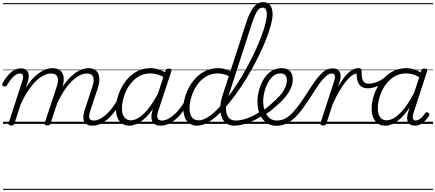

<svg xmlns="http://www.w3.org/2000/svg" viewBox="-28 -1154 4055 1789"><path d="M76 15Q64 15 56.5 10Q49 5 52 -6L178 -394Q191 -433 185.5 -451Q180 -469 157 -469Q137 -469 117.5 -456.5Q98 -444 78 -419.5Q58 -395 36 -359Q30 -351 24 -348.5Q18 -346 7 -350Q-5 -354 -7 -362Q-9 -370 -4 -379Q18 -419 44.5 -450Q71 -481 101.5 -499Q132 -517 166 -517Q189 -517 205 -509.5Q221 -502 230 -487Q239 -472 240 -451Q241 -430 235 -404L213 -337Q245 -388 278 -422.5Q311 -457 343 -478.5Q375 -500 404.5 -509.5Q434 -519 460 -519Q506 -519 533 -497.5Q560 -476 565 -433.5Q570 -391 550 -329L443 -4Q439 6 433 10.5Q427 15 412 15Q400 15 392 10Q384 5 388 -6L499 -341Q513 -381 512.5 -409.5Q512 -438 496.5 -453.5Q481 -469 446 -469Q417 -469 382.5 -453Q348 -437 311.5 -403Q275 -369 237.5 -314Q200 -259 164 -181L107 -4Q104 6 97.5 10.5Q91 15 76 15ZM832 17Q803 17 784 7Q765 -3 756 -22.5Q747 -42 748.5 -69.5Q750 -97 762 -132L831 -341Q845 -381 844.5 -409.5Q844 -438 829 -453.5Q814 -469 780 -469Q751 -469 716.5 -452.5Q682 -436 644.5 -400.5Q607 -365 569.5 -308.5Q532 -252 496 -171H472Q504 -263 544.5 -328.5Q585 -394 629 -436.5Q673 -479 716 -499Q759 -519 795 -519Q839 -519 865.5 -497Q892 -475 897 -433Q902 -391 882 -329L815 -128Q798 -77 804.5 -54Q811 -31 846 -31Q856 -31 859.5 -23.5Q863 -16 861.5 -7Q860 2 852.5 9.5Q845 17 832 17ZM0 605H989V615H0ZM0 -20H989V0H0ZM0 -505H989V-500H0ZM0 -1125H989V-1115H0Z M832 17Q821 17 816.5 9.5Q812 2 813.5 -7Q815 -16 823.5 -23.5Q832 -31 847 -31Q875 -31 906 -47.5Q937 -64 968 -93Q999 -122 1027 -161.5Q1055 -201 1078 -247Q1083 -257 1092 -256.5Q1101 -256 1107.5 -249.5Q1114 -243 1109 -233Q1084 -179 1053 -133Q1022 -87 986 -53.5Q950 -20 911.5 -1.5Q873 17 832 17ZM989 605V615ZM989 -20V0ZM989 -505V-500ZM989 -1125V-1115Z M1178 17Q1139 17 1110.5 -2Q1082 -21 1067 -57Q1052 -93 1052 -141Q1052 -185 1065 -236Q1078 -287 1104 -337Q1130 -387 1169 -428.5Q1208 -470 1260 -494.5Q1312 -519 1377 -519Q1415 -519 1454.5 -505.5Q1494 -492 1525 -469L1513 -425Q1471 -452 1437 -461Q1403 -470 1372 -470Q1320 -470 1278 -449Q1236 -428 1204 -392.5Q1172 -357 1151 -314.5Q1130 -272 1119 -228Q1108 -184 1108 -146Q1108 -111 1117.5 -86Q1127 -61 1145.5 -47Q1164 -33 1192 -33Q1229 -33 1272.5 -62.5Q1316 -92 1362.5 -152.5Q1409 -213 1455 -305L1469 -266Q1419 -161 1366.5 -99Q1314 -37 1266 -10Q1218 17 1178 17ZM1466 17Q1438 17 1419 7Q1400 -3 1391 -22Q1382 -41 1382.5 -67Q1383 -93 1393 -125L1513 -494Q1518 -506 1524.5 -510.5Q1531 -515 1544 -515Q1562 -515 1567 -507.5Q1572 -500 1568 -488L1447 -122Q1431 -73 1440.5 -52Q1450 -31 1481 -31Q1490 -31 1494 -23.5Q1498 -16 1496.5 -7Q1495 2 1487.5 9.5Q1480 17 1466 17ZM989 605H1624V615H989ZM989 -20H1624V0H989ZM989 -505H1624V-500H989ZM989 -1125H1624V-1115H989Z M1467 17Q1456 17 1451.5 9.5Q1447 2 1448.5 -7Q1450 -16 1458.5 -23.5Q1467 -31 1482 -31Q1510 -31 1541 -47.5Q1572 -64 1603 -93Q1634 -122 1662 -161.5Q1690 -201 1713 -247Q1718 -257 1727 -256.5Q1736 -256 1742.5 -249.5Q1749 -243 1744 -233Q1719 -179 1688 -133Q1657 -87 1621 -53.5Q1585 -20 1546.5 -1.5Q1508 17 1467 17ZM1624 605V615ZM1624 -20V0ZM1624 -505V-500ZM1624 -1125V-1115Z M1810 17Q1749 17 1714.5 -25.5Q1680 -68 1680 -141Q1680 -187 1693.5 -239Q1707 -291 1733.5 -340.5Q1760 -390 1799.5 -430.5Q1839 -471 1891 -495Q1943 -519 2006 -519Q2031 -519 2056.5 -513.5Q2082 -508 2106 -496.5Q2130 -485 2152 -468L2138 -423Q2099 -451 2065.5 -460.5Q2032 -470 2001 -470Q1949 -470 1907 -449Q1865 -428 1833.5 -393Q1802 -358 1780.5 -315Q1759 -272 1748.5 -227.5Q1738 -183 1738 -143Q1738 -110 1747 -85Q1756 -60 1775 -46.5Q1794 -33 1823 -33Q1860 -33 1903.5 -59Q1947 -85 1993.5 -131.5Q2040 -178 2087.5 -239Q2135 -300 2180.5 -371Q2226 -442 2267.5 -517Q2309 -592 2343.5 -665.5Q2378 -739 2404 -806.5Q2430 -874 2444 -929.5Q2458 -985 2458 -1022Q2458 -1052 2448 -1067.5Q2438 -1083 2418 -1083Q2399 -1083 2382.5 -1067.5Q2366 -1052 2350.5 -1018Q2335 -984 2317 -928L2098 -252Q2083 -204 2079.5 -164Q2076 -124 2084.5 -94Q2093 -64 2113.5 -47.5Q2134 -31 2166 -31Q2176 -31 2179 -23.5Q2182 -16 2180.5 -7Q2179 2 2172 9.5Q2165 17 2155 17Q2112 17 2082 -4Q2052 -25 2037.5 -63Q2023 -101 2024.5 -152.5Q2026 -204 2045 -263L2266 -943Q2299 -1043 2336.5 -1088.5Q2374 -1134 2424 -1134Q2453 -1134 2472.5 -1120.5Q2492 -1107 2502 -1082Q2512 -1057 2512 -1022Q2512 -982 2497 -924Q2482 -866 2454.5 -795Q2427 -724 2389.5 -646.5Q2352 -569 2307.5 -490.5Q2263 -412 2213 -337.5Q2163 -263 2110.5 -199Q2058 -135 2006 -86.5Q1954 -38 1904.5 -10.5Q1855 17 1810 17ZM1624 605H2312V615H1624ZM1624 -20H2312V0H1624ZM1624 -505H2312V-500H1624ZM1624 -1125H2312V-1115H1624Z M2153 17Q2141 17 2137 9.5Q2133 2 2136 -7Q2139 -16 2147.5 -23.5Q2156 -31 2169 -31Q2217 -31 2277 -52.5Q2337 -74 2403 -117Q2410 -122 2416.5 -119Q2423 -116 2427 -108Q2431 -100 2430 -92Q2429 -84 2421 -79Q2370 -46 2321.5 -24.5Q2273 -3 2230.5 7Q2188 17 2153 17ZM2311 605V615ZM2311 -20V0ZM2311 -505V-500ZM2311 -1125V-1115Z M2401 -113Q2430 -129 2456.5 -149.5Q2483 -170 2506 -192Q2548 -227 2579 -262.5Q2610 -298 2627.5 -334.5Q2645 -371 2645 -406Q2645 -436 2630 -453Q2615 -470 2585 -470Q2574 -470 2569.5 -477Q2565 -484 2566.5 -494Q2568 -504 2576 -511.5Q2584 -519 2597 -519Q2632 -519 2655 -505.5Q2678 -492 2689 -469Q2700 -446 2700 -414Q2700 -371 2680 -327.5Q2660 -284 2623 -241Q2586 -198 2534 -156Q2509 -133 2480 -112Q2451 -91 2421 -73ZM2312 605H2756V615H2312ZM2312 -20H2756V0H2312ZM2312 -505H2756V-500H2312ZM2312 -1125H2756V-1115H2312Z M2543 18Q2512 18 2485.5 7Q2459 -4 2437.5 -24Q2416 -44 2401 -72Q2386 -100 2378.5 -134Q2371 -168 2371 -207Q2371 -257 2385 -311.5Q2399 -366 2427 -413Q2455 -460 2497.5 -489.5Q2540 -519 2597 -519Q2607 -519 2611 -511.5Q2615 -504 2613 -494Q2611 -484 2603.5 -477Q2596 -470 2585 -470Q2553 -470 2527.5 -452.5Q2502 -435 2482.5 -406.5Q2463 -378 2450 -343.5Q2437 -309 2430.5 -273.5Q2424 -238 2424 -208Q2424 -170 2433 -137.5Q2442 -105 2458.5 -81Q2475 -57 2498.5 -44Q2522 -31 2552 -31Q2593 -31 2629 -49.5Q2665 -68 2700 -105.5Q2735 -143 2774 -198.5Q2813 -254 2859 -327Q2898 -387 2927.5 -424.5Q2957 -462 2980.5 -482Q3004 -502 3025.5 -509.5Q3047 -517 3069 -517Q3079 -517 3083.5 -509.5Q3088 -502 3086 -493Q3084 -484 3077 -476.5Q3070 -469 3059 -469Q3046 -469 3030.5 -460Q3015 -451 2995 -431Q2975 -411 2950 -377Q2925 -343 2894 -294Q2844 -214 2801.5 -155Q2759 -96 2719 -57.5Q2679 -19 2636.5 -0.5Q2594 18 2543 18ZM2756 605H2881V615H2756ZM2756 -20H2881V0H2756ZM2756 -505H2881V-500H2756ZM2756 -1125H2881V-1115H2756Z M2982 15Q2970 15 2962.5 10Q2955 5 2958 -6L3084 -394Q3097 -433 3091.5 -451Q3086 -469 3062 -469Q3053 -469 3048.5 -476.5Q3044 -484 3045.5 -493Q3047 -502 3054 -509.5Q3061 -517 3071 -517Q3095 -517 3110.5 -509.5Q3126 -502 3135 -488Q3144 -474 3145.5 -453.5Q3147 -433 3142 -409L3121 -344Q3150 -395 3176.5 -429Q3203 -463 3226.5 -483Q3250 -503 3271 -511Q3292 -519 3310 -519Q3321 -519 3326 -511.5Q3331 -504 3329 -494Q3327 -484 3319.5 -476.5Q3312 -469 3299 -469Q3278 -469 3251.5 -450.5Q3225 -432 3195.5 -395.5Q3166 -359 3134.5 -306Q3103 -253 3072 -184L3013 -4Q3010 6 3003.5 10.5Q2997 15 2982 15ZM2881 605H3310V615H2881ZM2881 -20H3310V0H2881ZM2881 -505H3310V-500H2881ZM2881 -1125H3310V-1115H2881Z M3400 -331Q3369 -331 3345.5 -343.5Q3322 -356 3308.5 -387Q3295 -418 3295 -472L3310 -519Q3326 -519 3333.5 -513.5Q3341 -508 3341 -492Q3341 -444 3348.5 -418.5Q3356 -393 3371 -383.5Q3386 -374 3409 -374Q3434 -374 3462 -382.5Q3490 -391 3517.5 -405.5Q3545 -420 3567 -440Q3574 -446 3579.5 -442Q3585 -438 3587 -430.5Q3589 -423 3583 -417Q3557 -391 3526 -371.5Q3495 -352 3463 -341.5Q3431 -331 3400 -331ZM3310 605H3373V615H3310ZM3310 -20H3373V0H3310ZM3310 -505H3373V-500H3310ZM3310 -1125H3373V-1115H3310Z M3562 17Q3523 17 3494.5 -2Q3466 -21 3450.5 -57Q3435 -93 3435 -141Q3435 -187 3448 -238.5Q3461 -290 3487.5 -339.5Q3514 -389 3553.5 -430Q3593 -471 3645 -495Q3697 -519 3761 -519Q3794 -519 3828.5 -508.5Q3863 -498 3892 -479L3897 -496Q3901 -507 3908 -511Q3915 -515 3928 -515Q3946 -515 3950.5 -507.5Q3955 -500 3951 -488L3826 -105Q3818 -81 3817.5 -64.5Q3817 -48 3824 -39.5Q3831 -31 3845 -31Q3861 -31 3877.5 -41Q3894 -51 3908 -66.5Q3922 -82 3933 -98Q3939 -106 3945.5 -108Q3952 -110 3961 -104Q3972 -97 3973 -90Q3974 -83 3969 -75Q3958 -57 3938.5 -35Q3919 -13 3893.5 2Q3868 17 3836 17Q3813 17 3798 9Q3783 1 3775 -13.5Q3767 -28 3766 -47.5Q3765 -67 3770 -90Q3774 -106 3779 -121Q3784 -136 3788 -152Q3747 -90 3707 -53Q3667 -16 3630.5 0.5Q3594 17 3562 17ZM3492 -146Q3492 -112 3501 -86.5Q3510 -61 3529 -47Q3548 -33 3576 -33Q3613 -33 3655 -61.5Q3697 -90 3742 -147.5Q3787 -205 3832 -293L3878 -435Q3842 -456 3812.5 -463Q3783 -470 3756 -470Q3703 -470 3661 -448.5Q3619 -427 3587.5 -392Q3556 -357 3534.5 -314.5Q3513 -272 3502.5 -228Q3492 -184 3492 -146ZM3372 605H4007V615H3372ZM3372 -20H4007V0H3372ZM3372 -505H4007V-500H3372ZM3372 -1125H4007V-1115H3372Z"/></svg>

Font: Playwrite CU Guides
Style: Regular
Weight: 400
Designer: Veronika Burian, José Scaglione
Foundry: TypeTogether
Version: Version 1.003